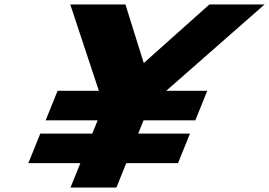

<svg xmlns="http://www.w3.org/2000/svg" viewBox="-20 -845 1212 865"><path d="M107.7 -110H342L297.6 0H504.4L548.8 -110H782L835.8 -243H602.6L626.8 -303H860L913.8 -436H729L1172.1 -825H923.5L627.7 -561L545.1 -825H296.5L425.4 -436H239.5L185.7 -303H420L395.8 -243H161.5Z"/></svg>

Font: Hussar
Style: BdWideOblFour
Weight: 700
Foundry: Cannot Into Space Fonts
Version: Version 2.00